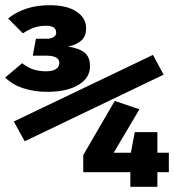

<svg xmlns="http://www.w3.org/2000/svg" viewBox="-34 -718 669 738"><path d="M297 -609Q297 -580 280 -563.5Q263 -547 228 -539Q272 -532 292 -515Q312 -498 312 -464Q312 -418 267.5 -391.5Q223 -365 147 -365Q99 -365 56.5 -378.5Q14 -392 -14 -420L51 -475Q73 -458 94.5 -451Q116 -444 143 -444Q168 -444 181 -452.5Q194 -461 194 -476Q194 -504 144 -504H92L104 -569H144Q162 -569 172 -575.5Q182 -582 182 -592Q182 -619 143 -619Q119 -619 99 -612.5Q79 -606 54 -590L-3 -647Q61 -698 157 -698Q223 -698 260 -673.5Q297 -649 297 -609ZM19 -251 554 -507 595 -431 61 -175ZM571 0H467V-56H286V-122L407 -330L502 -298L403 -131H469L484 -210H571V-131H615V-56H571Z"/></svg>

Font: Fira Mono
Style: Bold
Weight: 700
Monospace: yes
Designer: Carrois Corporate & Edenspiekermann AG
Foundry: Carrois Corporate GbR & Edenspiekermann AG
Version: Version 3.206